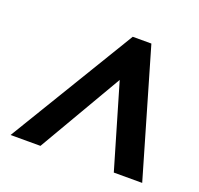

<svg xmlns="http://www.w3.org/2000/svg" viewBox="-85 -807 631 610"><g transform="rotate(20 231.0 -502.0)"><path d="M8 -289 266 -715H329L453 -289H357L274 -572L109 -289Z"/></g></svg>

Font: Noto Sans Condensed SemiBold
Style: Italic
Weight: 600
Width: 3
Italic angle: -12°
Designer: Monotype Design Team
Foundry: Monotype Imaging Inc.
Version: Version 2.013; ttfautohint (v1.8.4.7-5d5b)